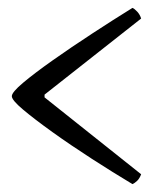

<svg xmlns="http://www.w3.org/2000/svg" viewBox="-20 -521 418 487"><path d="M316 -54Q266 -84 212.5 -118.5Q159 -153 113 -186Q67 -219 38.5 -243Q10 -267 10 -277Q10 -287 38.5 -311Q67 -335 113 -367.5Q159 -400 212.5 -435Q266 -470 316 -501Q321 -499 328 -491.5Q335 -484 338 -474L93 -281V-274L338 -79Q334 -68 327.5 -62Q321 -56 316 -54Z"/></svg>

Font: Texturina 72pt Light
Style: Regular
Weight: 300
Designer: Guillermo Torres Carreño
Foundry: Omnibus-Type
Version: Version 1.002; ttfautohint (v1.8.3)